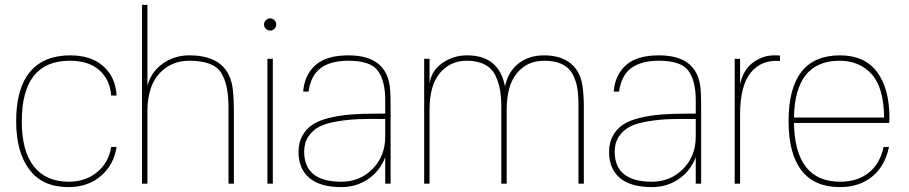

<svg xmlns="http://www.w3.org/2000/svg" viewBox="-20 -750 3712 784"><path d="M267 -524Q352 -524 402 -479.5Q452 -435 456 -360H434Q429 -425 385.5 -463.5Q342 -502 265 -502Q69 -502 69 -255Q69 -132 118.5 -70Q168 -8 261 -8Q329 -8 376.5 -47Q424 -86 434 -150H456Q445 -77 392 -31.5Q339 14 259 14Q154 14 100 -57.5Q46 -129 46 -255Q46 -389 102.5 -456.5Q159 -524 267 -524Z M582 -730V-400Q598 -458 645.5 -491Q693 -524 753 -524Q916 -524 931 -382Q935 -346 935 -296V0H913V-312Q913 -408 881.5 -455Q850 -502 753 -502Q678 -502 630 -449Q582 -396 582 -296V0H560V-730Z M1094 -510V0H1072V-510ZM1065.5 -632.5Q1058 -640 1058 -650Q1058 -660 1065.5 -667.5Q1073 -675 1083 -675Q1093 -675 1100.5 -667.5Q1108 -660 1108 -650Q1108 -640 1100.5 -632.5Q1093 -625 1083 -625Q1073 -625 1065.5 -632.5Z M1403 -524Q1562 -524 1573 -385Q1575 -358 1575 -316V0H1553V-108Q1531 -51 1483 -18.5Q1435 14 1374 14Q1287 14 1243 -23.5Q1199 -61 1199 -130Q1199 -168 1215 -196.5Q1231 -225 1257.5 -242Q1284 -259 1326 -269Q1368 -279 1413.5 -282.5Q1459 -286 1519 -286H1553V-341Q1553 -420 1523 -461Q1493 -502 1403 -502Q1330 -502 1289.5 -472Q1249 -442 1240 -376H1218Q1223 -443 1267.5 -483.5Q1312 -524 1403 -524ZM1222 -131Q1222 -8 1374 -8Q1450 -8 1501.5 -60.5Q1553 -113 1553 -192V-264Q1490 -265 1446.5 -263.5Q1403 -262 1357.5 -254.5Q1312 -247 1284.5 -233Q1257 -219 1239.5 -193Q1222 -167 1222 -131Z M1887 -524Q2018 -524 2042 -397Q2055 -458 2097.5 -491Q2140 -524 2202 -524Q2270 -524 2311.5 -490Q2353 -456 2360 -388Q2364 -352 2364 -322V0H2342V-323Q2342 -363 2337 -392Q2332 -421 2318 -447.5Q2304 -474 2275 -488Q2246 -502 2202 -502Q2133 -502 2091 -451.5Q2049 -401 2049 -302V0H2027V-313Q2027 -352 2022 -381.5Q2017 -411 2003.5 -440.5Q1990 -470 1960 -486Q1930 -502 1886 -502Q1818 -502 1776 -451.5Q1734 -401 1734 -302V0H1712V-510H1734V-407Q1740 -460 1785.5 -492Q1831 -524 1887 -524Z M2671 -524Q2830 -524 2841 -385Q2843 -358 2843 -316V0H2821V-108Q2799 -51 2751 -18.5Q2703 14 2642 14Q2555 14 2511 -23.5Q2467 -61 2467 -130Q2467 -168 2483 -196.5Q2499 -225 2525.5 -242Q2552 -259 2594 -269Q2636 -279 2681.5 -282.5Q2727 -286 2787 -286H2821V-341Q2821 -420 2791 -461Q2761 -502 2671 -502Q2598 -502 2557.5 -472Q2517 -442 2508 -376H2486Q2491 -443 2535.5 -483.5Q2580 -524 2671 -524ZM2490 -131Q2490 -8 2642 -8Q2718 -8 2769.5 -60.5Q2821 -113 2821 -192V-264Q2758 -265 2714.5 -263.5Q2671 -262 2625.5 -254.5Q2580 -247 2552.5 -233Q2525 -219 2507.5 -193Q2490 -167 2490 -131Z M3142 -524Q3158 -524 3165 -523V-501Q3089 -507 3045.5 -453.5Q3002 -400 3002 -282V0H2980V-510H3002V-405Q3014 -464 3054 -494Q3094 -524 3142 -524Z M3410 -524Q3510 -524 3561 -456.5Q3612 -389 3612 -267Q3612 -259 3611 -248H3222Q3226 -8 3411 -8Q3480 -8 3526.5 -44Q3573 -80 3588 -150H3610Q3594 -72 3541.5 -29Q3489 14 3409 14Q3305 14 3252.5 -54.5Q3200 -123 3200 -255Q3200 -524 3410 -524ZM3222 -270H3590Q3589 -392 3539.5 -447Q3490 -502 3408 -502Q3226 -502 3222 -270Z"/></svg>

Font: Nacelle Thin
Style: Regular
Weight: 100
Designer: Sora Sagano
Foundry: Sora Sagano
Version: Version 1.000;FEAKit 1.0